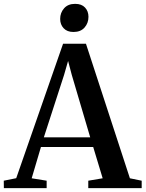

<svg xmlns="http://www.w3.org/2000/svg" viewBox="-42 -974 754 994"><path d="M42 -51.5 284.5 -747.5H403L630.5 -51L691.5 -38.5V0H415V-38.5L489.5 -51L440.5 -213H170L122 -51L199.5 -38.5V0H-22L-22.5 -38.5ZM425 -263 329.5 -586.5 310.5 -658.5 289.5 -585.5 185 -263ZM338 -808.5Q305.5 -808.5 287.5 -827.8Q269.5 -847 269.5 -876Q269.5 -908 289.8 -931Q310 -954 346.5 -954H347.5Q380.5 -954 398.2 -935Q416 -916 416 -887Q416 -854.5 395.8 -831.5Q375.5 -808.5 339 -808.5Z"/></svg>

Font: Merriweather 72pt SemiBold
Style: Regular
Weight: 600
Version: Version 2.100